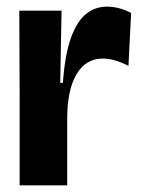

<svg xmlns="http://www.w3.org/2000/svg" viewBox="-20 -557 426 577"><path d="M39 0V-277L38 -525H165L161 -308H169Q175 -392 193 -442.5Q211 -493 238.5 -515Q266 -537 301 -537Q338 -537 374 -518L366 -359Q324 -381 289 -381Q238 -381 210 -334Q182 -287 182 -200V0Z"/></svg>

Font: Bricolage Grotesque 96pt Bricolage Grotesque 48pt Regular
Style: Bold
Weight: 700
Designer: Mathieu Triay
Foundry: Atelier Triay
Version: Version 1.001; ttfautohint (v1.8.4.7-5d5b);gftools[0.9.33.de